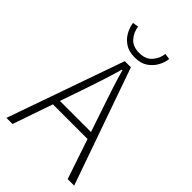

<svg xmlns="http://www.w3.org/2000/svg" viewBox="-248 -931 1022 1022"><g transform="rotate(45 263.5 -419.5)"><path d="M8 0 240 -659H286L518 0H469L338 -388Q318 -447 300 -501.5Q282 -556 265 -616H261Q244 -556 226 -501.5Q208 -447 188 -388L54 0ZM114 -226V-265H410V-226ZM263 -710Q219 -710 190.5 -729Q162 -748 146.5 -776.5Q131 -805 127 -834L160 -839Q165 -801 190 -772.5Q215 -744 263 -744Q311 -744 336 -772.5Q361 -801 366 -839L399 -834Q396 -805 380 -776.5Q364 -748 336 -729Q308 -710 263 -710Z"/></g></svg>

Font: Mada Light
Style: Regular
Weight: 300
Designer: Khaled Hosny
Version: Version 1.5